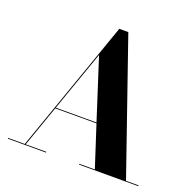

<svg xmlns="http://www.w3.org/2000/svg" viewBox="-133 -902 1052 1039"><g transform="rotate(20 393.0 -382.5)"><path d="M17.5 -4.5H113.5L381 -765H433L696.5 -4.5H768.5V0H427.5V-4.5H517L440 -242H202.5L119 -4.5H237.5V0H17.5ZM326.5 -594.5 204 -246.5H438.5Z"/></g></svg>

Font: Bodoni* 36pt
Style: Bold
Weight: 700
Version: Version 2.3